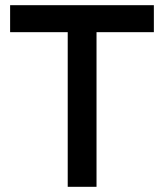

<svg xmlns="http://www.w3.org/2000/svg" viewBox="-20 -720 632 740"><path d="M19 -700H573V-596H352V0H241V-596H19Z"/></svg>

Font: Haskoy SemiBold
Style: Regular
Weight: 600
Designer: Ertekin Erdin
Foundry: Ertekin Erdin
Version: Version 1.500; ttfautohint (v1.8.3)